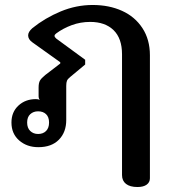

<svg xmlns="http://www.w3.org/2000/svg" viewBox="-20 -581 697 771"><path d="M470 122V-363Q470 -427 436 -460Q402 -493 342 -493Q303 -493 268 -480Q233 -467 206 -447Q199 -442 199 -437Q199 -432 206 -426L322 -341V-322L262 -272Q252 -264 249 -257Q246 -250 246 -236V-99Q246 -50 216.5 -20Q187 10 134 10Q88 10 57 -17Q26 -44 26 -89Q26 -131 54 -157Q82 -183 124 -183Q133 -183 140 -180Q135 -185 135 -195V-229Q135 -248 140.5 -257.5Q146 -267 162 -280L222 -326V-331L110 -411Q93 -423 93 -439Q93 -453 110 -468Q161 -509 223.5 -535Q286 -561 352 -561Q418 -561 470 -537.5Q522 -514 552 -468Q582 -422 582 -359V135Q582 151 569 160.5Q556 170 532 170Q502 170 486 157.5Q470 145 470 122ZM177 -89Q177 -111 165 -122.5Q153 -134 133 -134Q114 -134 101.5 -122.5Q89 -111 89 -89Q89 -67 101.5 -55Q114 -43 133 -43Q153 -43 165 -55Q177 -67 177 -89Z"/></svg>

Font: Maitree Semibold
Style: Regular
Weight: 600
Designer: CadsonDemak Team
Foundry: CadsonDemak
Version: Version 1.010